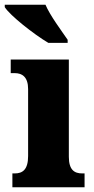

<svg xmlns="http://www.w3.org/2000/svg" viewBox="-41 -786 393 806"><path d="M162 -606H243V-619C217 -657 169 -721 150 -766H-21V-756C1 -721 101 -642 162 -606ZM11 0H314V-58H304C271 -58 248 -73 248 -128V-536H4V-479H21C52 -479 77 -463 77 -412V-131C77 -74 54 -58 21 -58H11Z"/></svg>

Font: Noto Serif Georgian Condensed Black
Style: Regular
Weight: 900
Width: 3
Designer: Monotype Design Team, Akaki Razmadze
Foundry: Google LLC
Version: Version 2.003